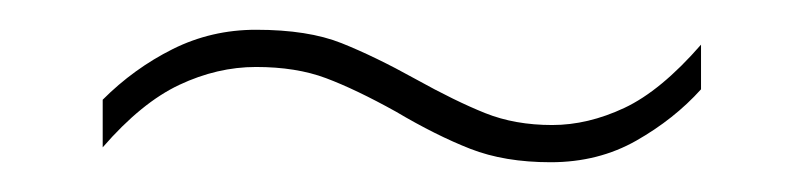

<svg xmlns="http://www.w3.org/2000/svg" viewBox="-20 -382 540 129"><path d="M49 -315Q70 -336 96 -349Q122 -362 152 -362Q187 -362 209.5 -353Q232 -344 259 -329Q286 -314 306 -306Q326 -298 351 -298Q375 -298 399.5 -309.5Q424 -321 451 -352V-322Q433 -302 407.5 -287.5Q382 -273 350 -273Q319 -273 296 -282Q273 -291 246 -307Q219 -322 199 -329.5Q179 -337 152 -337Q126 -337 100.5 -325Q75 -313 49 -283Z"/></svg>

Font: Noto Sans Devanagari UI SemiCondensed Thin
Style: Regular
Weight: 100
Width: 4
Designer: Jelle Bosma - Monotype Design Team
Foundry: Monotype Imaging Inc.
Version: Version 2.004